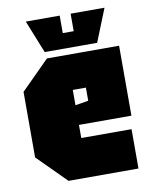

<svg xmlns="http://www.w3.org/2000/svg" viewBox="-83 -803 687 865"><g transform="rotate(-10 260.0 -370.0)"><path d="M30 -130V-430L160 -560H490V-240H250V-180H480V0H160ZM250 -330 310 -340V-400H250ZM300 -740H455L395 -590H155L95 -740H250V-660H300Z"/></g></svg>

Font: Tektur Condensed Black
Style: Regular
Weight: 900
Width: 3
Designer: Adam Jagosz
Foundry: Adam Jagosz
Version: Version 1.005;gftools[0.9.30]